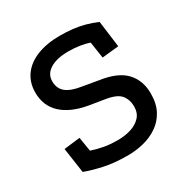

<svg xmlns="http://www.w3.org/2000/svg" viewBox="-147 -730 844 871"><g transform="rotate(-30 275.5 -294.5)"><path d="M278 18Q206 18 152.5 6Q99 -6 62 -20L43 -151L127 -161L139 -87Q169 -77 200.5 -71Q232 -65 273 -65Q311 -65 342.5 -75Q374 -85 393.5 -106Q413 -127 413 -161Q413 -196 393 -221Q373 -246 312 -255L238 -267Q150 -282 103 -325.5Q56 -369 56 -439Q56 -491 83.5 -529Q111 -567 162 -587Q213 -607 281 -607Q317 -607 348 -603.5Q379 -600 408.5 -592Q438 -584 469 -571L487 -433L400 -424L387 -510Q366 -517 339 -521.5Q312 -526 279 -526Q218 -526 183 -504.5Q148 -483 148 -445Q148 -407 173.5 -386Q199 -365 253 -357L334 -343Q426 -330 467 -286Q508 -242 508 -174Q508 -121 488 -84Q468 -47 434.5 -24.5Q401 -2 360.5 8Q320 18 278 18Z"/></g></svg>

Font: Podkova SemiBold
Style: Regular
Weight: 600
Designer: Ilya Yudin
Foundry: Cyreal (www.cyreal.org)
Version: Version 2.103